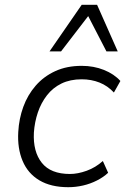

<svg xmlns="http://www.w3.org/2000/svg" viewBox="-20 -771 521 799"><path d="M264 8Q192 8 144 -20.5Q96 -49 74 -101.5Q52 -154 56 -222Q59 -277 77 -326.5Q95 -376 128.5 -414.5Q162 -453 210 -475Q258 -497 320 -497Q370 -497 412.5 -480Q455 -463 481 -434L454 -386Q428 -414 394 -427.5Q360 -441 320 -441Q272 -441 236 -423.5Q200 -406 175.5 -374.5Q151 -343 137.5 -303Q124 -263 121 -219Q117 -140 154 -93.5Q191 -47 271 -47Q304 -47 341 -60.5Q378 -74 408 -101L430 -52Q411 -34 383.5 -20Q356 -6 325.5 1Q295 8 264 8ZM186 -557 320 -751H384L470 -557H423L347 -704L234 -557Z"/></svg>

Font: Nunito Sans 10pt Light
Style: Italic
Weight: 300
Italic angle: -9°
Designer: Vernon Adams
Foundry: Vernon Adams
Version: Version 3.101;gftools[0.9.27]